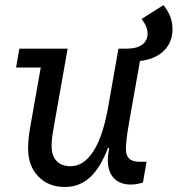

<svg xmlns="http://www.w3.org/2000/svg" viewBox="-20 -713 692 748"><path d="M233 15.5Q168.5 15.5 129 -25.8Q89.5 -67 89.5 -133.5Q89.5 -151 91.2 -171.2Q93 -191.5 98 -219.5L143 -474L157.5 -450H42.5L55.5 -523.5H243.5L190 -221Q185 -193 183 -176.5Q181 -160 181 -144Q181 -106.5 200.2 -86Q219.5 -65.5 255 -65.5Q306.5 -65.5 344 -124Q381.5 -182.5 401.5 -297L441.5 -523.5H474.5Q512.5 -523.5 533.8 -539Q555 -554.5 555 -582Q555 -609.5 531.5 -639L616.5 -693Q635 -671 643.5 -647.8Q652 -624.5 652 -599.5Q652 -561 633 -532.8Q614 -504.5 579.5 -489.2Q545 -474 499 -474Q482.5 -474 460.5 -478.5L531 -507.5L484 -242Q476.5 -199.5 473.5 -174.8Q470.5 -150 470.5 -131.5Q470.5 -83 521.5 -83H551L537 -2Q513 6 490 6Q447 6 423.5 -19Q400 -44 400 -89.5Q400 -102.5 403 -121Q406 -139.5 413 -170.5L438 -129.5L400.5 -136.5Q371 -58.5 330 -21.5Q289 15.5 233 15.5Z"/></svg>

Font: Google Sans Code
Style: Italic
Weight: 400
Italic angle: -10°
Monospace: yes
Designer: Google Sans Code Authors
Foundry: Google LLC
Version: Version 6.000